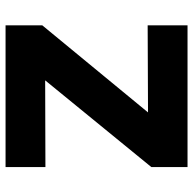

<svg xmlns="http://www.w3.org/2000/svg" viewBox="-22 -690 711 708"><g transform="rotate(90 334.0 -335.5)"><path d="M73 0V-135.5L441.5 -583V-525.5L73 -524V-671H595.5V-537.5L261.5 -128.5V-146L595.5 -147V0Z"/></g></svg>

Font: Karla ExtraBold
Style: Regular
Weight: 800
Designer: Jonathan Pinhorn
Version: Version 2.001